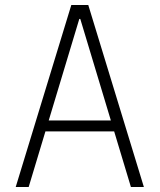

<svg xmlns="http://www.w3.org/2000/svg" viewBox="-20 -750 640 770"><path d="M43 0 266 -730H334L557 0H505L302 -674H298L95 0ZM145 -223V-267H455V-223Z"/></svg>

Font: M PLUS Code Latin Expanded Light
Style: Regular
Weight: 300
Width: 7
Designer: Coji Morishita
Foundry: UNDERFOREST DESIGN
Version: Version 1.002; ttfautohint (v1.8.3)